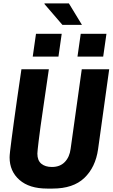

<svg xmlns="http://www.w3.org/2000/svg" viewBox="-20 -1090 657 1120"><path d="M255 10Q151 10 93.5 -40.5Q36 -91 36 -172Q36 -183 39 -209.5Q42 -236 47.5 -278Q53 -320 61 -379Q69 -438 80 -514.5Q91 -591 105 -686H265Q248 -569 236 -487.5Q224 -406 216.5 -352.5Q209 -299 205.5 -267.5Q202 -236 200 -219.5Q198 -203 198 -194Q198 -154 221 -135Q244 -116 283 -116Q330 -116 358 -145Q386 -174 392 -222L457 -686H617L552 -219Q537 -114 472 -52Q407 10 287 10ZM458 -945H344L239 -1067L240 -1070H382ZM582 -760H432L451 -893H601ZM321 -760H171L190 -893H340Z"/></svg>

Font: Chivo Mono Medium
Style: Bold Italic
Weight: 700
Italic angle: -8.05°
Monospace: yes
Version: Version 1.008